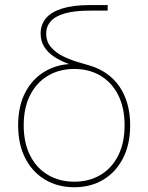

<svg xmlns="http://www.w3.org/2000/svg" viewBox="-20 -748 598 775"><path d="M279.8 7.8Q213.4 7.8 162.1 -22.7Q110.8 -53.2 82 -109.4Q53.2 -165.5 53.2 -242.2Q53.2 -319.3 82 -374.8Q110.8 -430.2 162.1 -460.2Q213.4 -490.2 279.8 -490.2L333.5 -467.3Q293 -477.1 258.5 -489.5Q224.1 -502 198.5 -519Q172.9 -536.1 158.4 -559.3Q144 -582.5 144 -612.8Q144 -648.4 165.3 -674.1Q186.5 -699.7 230.7 -713.6Q274.9 -727.5 342.8 -727.5H414.6V-705.1H342.8Q280.8 -705.1 241.7 -693.8Q202.6 -682.6 184.6 -661.9Q166.5 -641.1 166.5 -612.8Q166.5 -578.6 187.5 -555.7Q208.5 -532.7 239 -518.6Q269.5 -504.4 299.1 -496.1Q328.6 -487.8 345.7 -482.4Q381.8 -471.2 411.4 -450.2Q440.9 -429.2 461.9 -398.9Q482.9 -368.7 494.1 -329.3Q505.4 -290 505.4 -242.2Q505.4 -165.5 476.6 -109.4Q447.8 -53.2 397 -22.7Q346.2 7.8 279.8 7.8ZM279.8 -14.6Q339.4 -14.6 385.3 -41.7Q431.2 -68.8 457 -119.9Q482.9 -170.9 482.9 -242.2Q482.9 -313.5 457 -364.5Q431.2 -415.5 385.3 -442.6Q339.4 -469.7 279.8 -469.7Q220.2 -469.7 174.1 -442.6Q127.9 -415.5 101.8 -364.5Q75.7 -313.5 75.7 -242.2Q75.7 -170.9 101.8 -119.9Q127.9 -68.8 174.1 -41.7Q220.2 -14.6 279.8 -14.6Z"/></svg>

Font: Inter 20pt Thin
Style: Regular
Weight: 250
Version: Version 4.001;git-66647c0bb